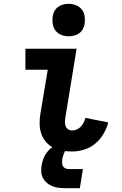

<svg xmlns="http://www.w3.org/2000/svg" viewBox="-20 -785 640 1005"><path d="M357 8Q330 8 304.5 3.5Q279 -1 257.5 -12.5Q236 -24 220 -43Q204 -62 196 -85.5Q188 -109 187.5 -135Q187 -161 191 -187L230 -420H113V-530H381L322 -169Q320 -158 320 -146.5Q320 -135 323.5 -125Q327 -115 336 -108.5Q345 -102 357 -102Q369 -102 381.5 -107Q394 -112 403 -122Q412 -132 418 -143.5Q424 -155 427 -168L547 -144Q538 -112 521 -83Q504 -54 477.5 -32.5Q451 -11 419.5 -1.5Q388 8 357 8ZM339 -595Q319 -595 300.5 -602.5Q282 -610 270.5 -625Q259 -640 256 -660Q253 -680 256 -701Q258 -715 265.5 -728Q273 -741 285 -749.5Q297 -758 311 -761.5Q325 -765 339 -765Q360 -765 378.5 -757.5Q397 -750 408.5 -735Q420 -720 423 -700Q426 -680 423 -659Q420 -645 413 -632Q406 -619 394 -610.5Q382 -602 367.5 -598.5Q353 -595 339 -595ZM398 200H323Q305 200 287.5 198Q270 196 254 189.5Q238 183 225.5 172.5Q213 162 205 147.5Q197 133 196 115Q195 97 198 79Q201 63 206.5 47.5Q212 32 221.5 18Q231 4 244.5 -7.5Q258 -19 273.5 -26Q289 -33 305 -36Q321 -39 337 -39L331 0Q324 0 320 7Q316 14 313.5 20.5Q311 27 309.5 34Q308 41 306 47Q305 57 305 66.5Q305 76 309 84Q313 92 321.5 96Q330 100 339 100H414Z"/></svg>

Font: Iosevka Curly Slab XBdEx
Style: Italic
Weight: 800
Width: 7
Italic angle: -9°
Monospace: yes
Designer: Belleve Invis
Foundry: Belleve Invis
Version: Version 11.1.0; ttfautohint (v1.8.3)